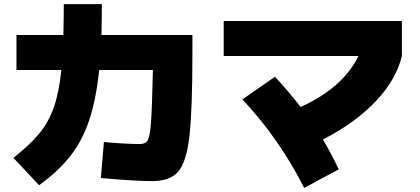

<svg xmlns="http://www.w3.org/2000/svg" viewBox="-20 -840 2040 933"><path d="M470 25 485 -150Q522 -146 574.5 -143Q627 -140 660 -140Q687 -140 698 -159Q709 -178 714 -248.5Q719 -319 723 -500H462Q447 -356 413.5 -256Q380 -156 321.5 -81.5Q263 -7 170 60L45 -73Q123 -134 169 -189Q215 -244 241 -317Q267 -390 278 -500H60V-670H288Q290 -762 290 -820H475Q475 -764 473 -670H915V-580Q915 -305 900.5 -178.5Q886 -52 846 -6Q806 40 720 40Q633 40 470 25Z M1158 -357 1316 -467Q1380 -399 1441 -320Q1647 -414 1722 -568H1067V-738H1933V-568Q1905 -452 1805 -347Q1705 -242 1549 -162Q1589 -96 1626 -17L1458 73Q1338 -165 1158 -357Z"/></svg>

Font: Enso Black
Style: Regular
Weight: 900
Designer: Coji Morishita
Foundry: UNDERFOREST DESIGN
Version: Version 1.000